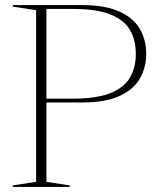

<svg xmlns="http://www.w3.org/2000/svg" viewBox="-20 -735 620 755"><path d="M30.5 -709V-715H301.5Q394 -715 449.8 -689.5Q505.5 -664 530.2 -620.8Q555 -577.5 555 -523.5Q555 -470 530.2 -426.5Q505.5 -383 450 -357.5Q394.5 -332 302 -332H162.5V-20L254 -6V0H30V-6L122 -20V-695ZM514 -523.5Q514 -578.5 490.5 -618Q467 -657.5 412.5 -678.8Q358 -700 265.5 -700H162.5V-347H265.5Q358 -347 412.5 -368.2Q467 -389.5 490.5 -429.2Q514 -469 514 -523.5Z"/></svg>

Font: Newsreader 72pt ExtraLight
Style: Regular
Weight: 275
Designer: Hugues Gentile
Foundry: Production Type
Version: Version 1.003; ttfautohint (v1.8.3)